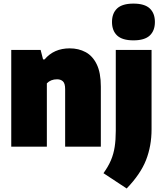

<svg xmlns="http://www.w3.org/2000/svg" viewBox="-20 -834 926 1092"><path d="M44 0V-550H211L225 -496H233.5Q286.5 -559 376.5 -559Q427 -559 467 -537.5Q507 -516 530.2 -468.2Q553.5 -420.5 553.5 -341.5V0H350.5V-327Q350.5 -359.5 338 -371.2Q325.5 -383 304.5 -383Q268.5 -383 246.5 -360V0ZM700.5 238 568.5 151Q595.5 113.5 610.8 77.8Q626 42 632.2 1.8Q638.5 -38.5 638.5 -90V-550H842V-98Q842 -4.5 810.8 75.8Q779.5 156 700.5 238ZM739 -604.5Q675.5 -604.5 646.2 -632Q617 -659.5 617 -709Q617 -758.5 646.2 -786Q675.5 -813.5 739 -813.5Q802.5 -813.5 831.8 -786Q861 -758.5 861 -709Q861 -659.5 831.8 -632Q802.5 -604.5 739 -604.5Z"/></svg>

Font: Encode Sans Semi Condensed Black
Style: Regular
Weight: 900
Width: 4
Designer: Multiple Designers
Foundry: Impallari Type
Version: Version 3.000; ttfautohint (v1.8.3) -l 8 -r 50 -G 200 -x 14 